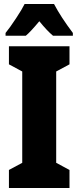

<svg xmlns="http://www.w3.org/2000/svg" viewBox="-20 -947 395 967"><path d="M25 0V-91L92 -127V-587L25 -623V-714H330V-623L263 -587V-127L330 -91V0ZM347 -781V-767H247Q217 -792 178 -840Q134 -787 110 -767H8V-781Q30 -808 61 -855Q92 -902 104 -927H252Q286 -862 347 -781Z"/></svg>

Font: Noto Sans UI CondBlack
Style: Regular
Weight: 900
Width: 3
Designer: Monotype Design Team
Foundry: Monotype Imaging Inc.
Version: Version 1.001